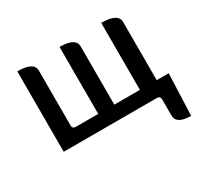

<svg xmlns="http://www.w3.org/2000/svg" viewBox="-154 -747 1186 1137"><g transform="rotate(-30 438.5 -178.5)"><path d="M87 0V-550Q200 -550 200 -490V-115Q200 -92 223 -92H376V-550Q486 -550 486 -490V-92H661V-550Q776 -550 776 -490V-92H858L847 193Q747 193 747 133V23Q747 0 724 0Z"/></g></svg>

Font: Swei Half Moon CJK TC
Style: Medium
Weight: 500
Version: Version 2.125